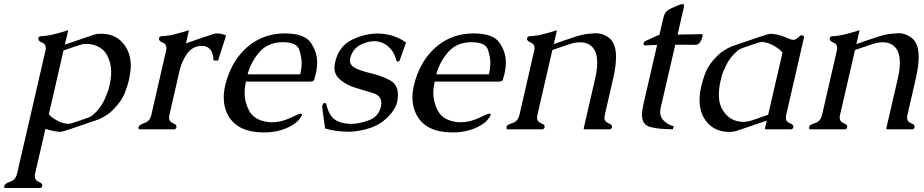

<svg xmlns="http://www.w3.org/2000/svg" viewBox="-30 -632 4512 938"><path d="M606.4 -278.8Q604 -258.8 598.6 -236.1Q593.3 -213.4 580.8 -180.7Q568.4 -147.9 541.5 -116.5Q514.6 -85 490.7 -69.6Q466.8 -54.2 452.1 -48.8Q359.4 -16.6 315.9 -2.2Q272.5 12.2 264.6 12.2H262.7Q234.4 10.7 191.9 -2.4L141.6 215.3Q139.6 223.1 140.1 229Q140.1 248.5 158.4 255.9Q176.8 263.2 176.8 273.9Q176.8 275.4 176.3 276.9Q173.8 286.6 164.1 286.6H-1.5Q-9.8 286.6 -9.8 280.3Q-9.8 278.8 -9.3 276.9Q-6.3 264.2 20 255.4Q46.4 246.6 53.7 215.3L191.9 -383.8Q193.8 -391.1 193.8 -397.5Q193.8 -417 175.5 -424.1Q157.2 -431.2 157.2 -441.9Q157.2 -443.4 157.2 -444.8Q159.7 -455.1 169.9 -455.1Q202.6 -456.5 236.1 -465.1Q269.5 -473.6 303.2 -484.4L287.1 -414.1L426.3 -461.4Q441.4 -466.3 449.5 -466.8Q457.5 -467.3 462.4 -467Q467.3 -466.8 473.1 -466.8Q541.5 -463.9 579.6 -410.2Q608.9 -367.7 608.9 -311.5Q608.9 -295.9 606.4 -278.8ZM305.7 -27.3Q313.5 -27.3 328.6 -32.5Q343.8 -37.6 362.5 -43.9Q381.3 -50.3 397 -55.7Q412.6 -61 423.3 -69.8Q460 -101.6 478.8 -141.8Q497.6 -182.1 502.9 -205.1Q508.3 -228 509.8 -238.8Q513.2 -261.2 513.2 -281.2Q513.2 -323.2 494.1 -360.6Q475.1 -397.9 429.7 -412.1Q411.6 -417.5 398.9 -417.5Q386.2 -417.5 377.7 -416.5Q369.1 -415.5 356 -411.1Q342.8 -406.7 320.3 -399.2Q297.9 -391.6 280.3 -385.7L208.5 -73.2Q225.1 -55.7 251.7 -41.7Q278.3 -27.8 302.7 -27.3Z M848.1 -290.5 797.9 -71.3Q795.9 -63.5 795.9 -57.1Q795.9 -37.6 815.4 -30Q835 -22.5 832 -10.3Q829.6 0 819.8 0H654.3Q646 0 646 -6.8Q646 -8.3 646.5 -10.3Q649.4 -22.5 675.8 -31Q702.1 -39.6 709.5 -71.3L781.2 -383.8Q783.2 -391.1 783.2 -397.5Q783.2 -417 764.9 -424.1Q746.6 -431.2 746.6 -441.9Q746.6 -443.4 746.6 -444.8Q749 -455.1 759.3 -455.1Q792 -456.5 825.4 -465.1Q858.9 -473.6 893.1 -484.4L878.4 -419.9L952.1 -445.8Q993.2 -460 1015.6 -466.8Q1022.5 -468.8 1031.2 -468.8Q1049.3 -468.8 1074.7 -459L1035.6 -336.4H1013.2Q1010.7 -407.7 956.5 -407.7Q951.2 -407.7 945.8 -407.2Q907.7 -402.8 883.8 -369.4Q859.9 -335.9 848.1 -290.5Z M1360.8 -468.8Q1457 -468.8 1488.3 -423.3Q1519.5 -377.9 1519.5 -327.6Q1519.5 -300.3 1512.2 -269Q1507.3 -249.5 1504.4 -241.5Q1501.5 -233.4 1482.4 -233.4H1171.4Q1165 -202.6 1165 -176.3Q1165 -134.3 1186.5 -92.3Q1208 -50.3 1263.7 -38.6Q1279.8 -34.7 1297.4 -34.7Q1343.8 -34.7 1387.5 -55.7Q1431.2 -76.7 1437.3 -76.7Q1443.4 -76.7 1444.6 -75.4Q1445.8 -74.2 1444.8 -69.6Q1443.8 -64.9 1435.1 -53.2Q1426.3 -41.5 1421.6 -37.6Q1417 -33.7 1413.6 -30.8Q1349.6 15.1 1258.3 15.1Q1130.4 14.2 1085.4 -66.9Q1063 -106.9 1063 -156.2Q1063 -184.1 1070.3 -215.3Q1076.2 -241.2 1086.9 -269Q1121.6 -359.4 1192.4 -413.6Q1263.2 -467.8 1358.9 -468.8ZM1437 -269Q1443.4 -297.4 1443.8 -323.2Q1443.8 -351.6 1432.1 -388.7Q1420.4 -425.8 1351.6 -425.8H1346.2Q1276.9 -423.8 1236.1 -376Q1195.3 -328.1 1179.7 -269Z M1914.1 -331.5H1912.6Q1906.7 -332 1904.3 -343.3Q1895 -379.9 1867.2 -404.5Q1839.4 -429.2 1800.8 -430.7H1798.8Q1768.6 -430.7 1735.4 -415.3Q1702.1 -399.9 1688 -367.7Q1683.1 -356.9 1681.2 -348.1Q1679.7 -341.8 1679.7 -335.9Q1679.7 -314 1704.3 -300.3Q1729 -286.6 1780.5 -274.4Q1832 -262.2 1873 -241Q1914.1 -219.7 1914.1 -168.9Q1914.1 -154.8 1911.1 -138.2L1910.2 -133.3Q1901.9 -97.2 1864 -59.6Q1826.2 -22 1776.1 -6.1Q1726.1 9.8 1682.6 11.2H1669.4Q1609.4 11.2 1558.1 -4.4L1543.5 -111.8L1546.9 -121.6Q1548.8 -128.9 1557.6 -128.9H1558.6Q1563.5 -127.9 1565.9 -117.2Q1577.1 -68.8 1605 -48.6Q1632.8 -28.3 1682.6 -26.9H1688.5Q1723.1 -26.9 1770.3 -43.7Q1817.4 -60.5 1829.6 -106.4L1830.6 -109.4Q1833 -120.1 1833 -129.4Q1833 -165 1790.3 -178Q1747.6 -190.9 1706.8 -203.1Q1666 -215.3 1635 -240Q1604 -264.6 1604 -300.3Q1604 -313 1607.4 -328.1L1607.9 -330.6Q1626 -406.2 1688.7 -437.3Q1751.5 -468.3 1815.9 -468.3Q1821.8 -468.3 1827.6 -467.8Q1898.4 -463.9 1953.6 -424.3L1923.3 -338.9Q1920.9 -331.5 1914.1 -331.5Z M2282.7 -468.8Q2378.9 -468.8 2410.2 -423.3Q2441.4 -377.9 2441.4 -327.6Q2441.4 -300.3 2434.1 -269Q2429.2 -249.5 2426.3 -241.5Q2423.3 -233.4 2404.3 -233.4H2093.3Q2086.9 -202.6 2086.9 -176.3Q2086.9 -134.3 2108.4 -92.3Q2129.9 -50.3 2185.5 -38.6Q2201.7 -34.7 2219.2 -34.7Q2265.6 -34.7 2309.3 -55.7Q2353 -76.7 2359.1 -76.7Q2365.2 -76.7 2366.5 -75.4Q2367.7 -74.2 2366.7 -69.6Q2365.7 -64.9 2356.9 -53.2Q2348.1 -41.5 2343.5 -37.6Q2338.9 -33.7 2335.4 -30.8Q2271.5 15.1 2180.2 15.1Q2052.2 14.2 2007.3 -66.9Q1984.9 -106.9 1984.9 -156.2Q1984.9 -184.1 1992.2 -215.3Q1998 -241.2 2008.8 -269Q2043.5 -359.4 2114.3 -413.6Q2185.1 -467.8 2280.8 -468.8ZM2358.9 -269Q2365.2 -297.4 2365.7 -323.2Q2365.7 -351.6 2354 -388.7Q2342.3 -425.8 2273.4 -425.8H2268.1Q2198.7 -423.8 2158 -376Q2117.2 -328.1 2101.6 -269Z M2879.4 -469.7Q2920.4 -469.7 2951.2 -441.9Q2979.5 -415.5 2979.5 -353Q2979.5 -309.1 2965.3 -247.1L2924.8 -71.3Q2922.9 -63.5 2922.9 -57.1Q2922.9 -37.6 2942.6 -30Q2962.4 -22.5 2959.7 -11.2Q2957 0 2947.3 0H2828.6Q2820.3 0 2821.8 -6.3L2877.4 -247.1Q2887.7 -292 2887.7 -325.2Q2887.7 -372.1 2867.7 -397.5Q2845.7 -425.3 2804.7 -425.3Q2781.2 -425.3 2760.5 -418.7Q2739.7 -412.1 2721.9 -406Q2704.1 -399.9 2691.4 -395.5Q2678.7 -391.1 2668.5 -387.7L2595.7 -71.3Q2593.8 -63.5 2593.8 -57.1Q2593.8 -37.6 2613.5 -30Q2633.3 -22.5 2630.6 -11.2Q2627.9 0 2618.2 0H2452.6Q2444.3 0 2444.3 -7.3Q2444.3 -9.3 2446 -15.9Q2447.8 -22.5 2474.1 -31Q2500.5 -39.6 2507.8 -71.3L2579.6 -383.8Q2581.5 -391.1 2581.5 -397.5Q2581.5 -417 2563.2 -424.1Q2544.9 -431.2 2544.9 -441.9Q2544.9 -443.4 2544.9 -444.8Q2547.4 -455.1 2557.6 -455.1Q2590.3 -456.5 2623.8 -465.1Q2657.2 -473.6 2690.9 -484.4L2675.3 -416.5Q2704.6 -426.8 2726.8 -434.6Q2749 -442.4 2783.4 -453.4Q2817.9 -464.4 2845.5 -467Q2873 -469.7 2879.4 -469.7Z M3121.6 -410.2Q3112.3 -410.2 3114.3 -419.9V-420.9Q3116.2 -428.7 3126.5 -433.1Q3137.2 -437.5 3158.7 -447.8Q3180.2 -458 3184.6 -459.7Q3189 -461.4 3191.4 -461.4L3210.9 -544.9Q3216.8 -569.3 3228.8 -578.9Q3240.7 -588.4 3268.1 -600.1Q3295.4 -611.8 3303.2 -611.8Q3314.5 -611.8 3311.5 -599.1L3280.3 -462.9L3397.5 -465.3Q3402.8 -465.3 3402.8 -459.5Q3402.8 -457.5 3401.6 -451.7Q3400.4 -445.8 3396 -436Q3385.7 -413.1 3368.7 -413.1L3269 -413.6L3198.2 -107.4Q3195.3 -94.7 3195.3 -84Q3195.3 -56.6 3217.5 -37.8Q3239.7 -19 3261.2 -16.1L3257.3 -0.5Q3184.6 -0.5 3145.5 -12Q3106.4 -23.4 3106.4 -70.3Q3106.4 -92.3 3113.3 -122.1L3180.2 -412.6Z M3543 12.2H3522.9Q3454.6 8.8 3416.5 -44.4Q3387.7 -84.5 3387.7 -143.6Q3387.7 -176.3 3397 -214.8Q3402.8 -240.2 3415 -272.9Q3427.2 -305.7 3453.9 -337.2Q3480.5 -368.7 3504.9 -384Q3529.3 -399.4 3543.9 -405.3Q3722.2 -466.8 3731 -466.8H3733.4Q3764.2 -465.3 3786.6 -457.5Q3809.1 -449.7 3822.3 -443.6Q3835.4 -437.5 3847.4 -437.5Q3859.4 -437.5 3877.9 -456.5Q3881.3 -460 3884.3 -460Q3887.2 -460 3892.8 -457.8Q3898.4 -455.6 3898.4 -451.2Q3898.4 -450.2 3897.9 -449.2L3811 -71.3Q3809.1 -63.5 3809.1 -57.1Q3809.1 -37.6 3828.9 -30Q3848.6 -22.5 3845.9 -11.2Q3843.3 0 3833 0H3714.4Q3706.1 0 3707.5 -6.3L3715.8 -42.5L3570.3 6.8Q3553.2 12.2 3543 12.2ZM3691.9 -426.8Q3681.6 -426.8 3648.2 -415Q3614.7 -403.3 3598.4 -397.7Q3582 -392.1 3573.2 -384.3Q3535.6 -352.1 3516.8 -311.8Q3498 -271.5 3495.6 -259.8L3492.7 -246.6Q3492.2 -245.1 3491.7 -244.1Q3481.9 -201.7 3481.9 -168.9Q3481.9 -130.4 3495.1 -104.5Q3529.8 -36.6 3602.5 -36.6Q3621.6 -36.6 3646.7 -44.9Q3671.9 -53.2 3722.7 -71.3L3793 -375.5Q3777.3 -394 3748 -409.9Q3718.8 -425.8 3693.8 -426.8Z M4357.9 -469.7Q4398.9 -469.7 4429.7 -441.9Q4458 -415.5 4458 -353Q4458 -309.1 4443.8 -247.1L4403.3 -71.3Q4401.4 -63.5 4401.4 -57.1Q4401.4 -37.6 4421.1 -30Q4440.9 -22.5 4438.2 -11.2Q4435.5 0 4425.8 0H4307.1Q4298.8 0 4300.3 -6.3L4356 -247.1Q4366.2 -292 4366.2 -325.2Q4366.2 -372.1 4346.2 -397.5Q4324.2 -425.3 4283.2 -425.3Q4259.8 -425.3 4239 -418.7Q4218.3 -412.1 4200.4 -406Q4182.6 -399.9 4169.9 -395.5Q4157.2 -391.1 4147 -387.7L4074.2 -71.3Q4072.3 -63.5 4072.3 -57.1Q4072.3 -37.6 4092 -30Q4111.8 -22.5 4109.1 -11.2Q4106.4 0 4096.7 0H3931.2Q3922.9 0 3922.9 -7.3Q3922.9 -9.3 3924.6 -15.9Q3926.3 -22.5 3952.6 -31Q3979 -39.6 3986.3 -71.3L4058.1 -383.8Q4060.1 -391.1 4060.1 -397.5Q4060.1 -417 4041.7 -424.1Q4023.4 -431.2 4023.4 -441.9Q4023.4 -443.4 4023.4 -444.8Q4025.9 -455.1 4036.1 -455.1Q4068.8 -456.5 4102.3 -465.1Q4135.7 -473.6 4169.4 -484.4L4153.8 -416.5Q4183.1 -426.8 4205.3 -434.6Q4227.5 -442.4 4262 -453.4Q4296.4 -464.4 4324 -467Q4351.6 -469.7 4357.9 -469.7Z"/></svg>

Font: Caudex
Style: Italic
Weight: 400
Italic angle: -13°
Version: Version 1.04